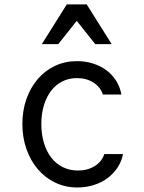

<svg xmlns="http://www.w3.org/2000/svg" viewBox="-20 -821 640 851"><path d="M442.2 -138Q431.2 -104.2 399.6 -84.7Q368 -65.2 325.2 -65.2Q288.8 -65.2 258.7 -80.1Q228.6 -95 207.5 -122Q186.4 -149 174.8 -187.2Q163.2 -225.4 163.2 -271.6Q163.2 -316.8 174.6 -354.2Q186 -391.6 206.4 -418.4Q226.8 -445.2 256 -460Q285.2 -474.8 321.2 -474.8Q362.8 -474.8 393.8 -455.3Q424.8 -435.8 436 -402H518.2Q512.2 -435 495.1 -462.4Q478 -489.8 452 -509.3Q426 -528.8 392.6 -539.4Q359.2 -550 321.2 -550Q268.4 -550 224.1 -529.2Q179.8 -508.4 147.7 -471.1Q115.6 -433.8 97.4 -382.8Q79.2 -331.8 79.2 -271.2Q79.2 -210.8 97.6 -159.3Q116 -107.8 148.4 -70.1Q180.8 -32.4 225.6 -11.2Q270.4 10 323.2 10Q360.8 10 394.8 -0.6Q428.8 -11.2 455.5 -30.7Q482.2 -50.2 500.5 -77.6Q518.8 -105 525.2 -138ZM165.4 -625.4H238.2L320.2 -728.6L402.2 -625.4H475L364.4 -801.4H276Z"/></svg>

Font: CommitMonoV142 ExtLt
Style: Regular
Weight: 200
Monospace: yes
Designer: Eigil Nikolajsen
Foundry: Eigil Nikolajsen
Version: Version 1.142